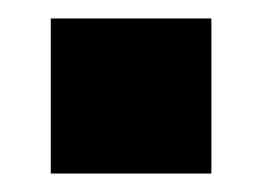

<svg xmlns="http://www.w3.org/2000/svg" viewBox="-20 -188 300 208"><path d="M209 -168V0H35V-168Z"/></svg>

Font: Kreadon
Style: Regular
Weight: 400
Designer: kohakuno
Foundry: StudioGnu
Version: Version 1.000;Glyphs 3.1.2 (3151)